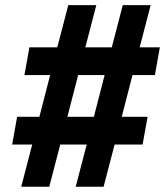

<svg xmlns="http://www.w3.org/2000/svg" viewBox="-20 -713 630 733"><path d="M269 0 311 -161.1H210L168 0H61L103 -161.1H26.4L45.4 -267.1H130.4L171.4 -426.3H73.2L92.3 -532.2H198.7L240.7 -693.4H347.7L305.7 -532.2H406.7L448.7 -693.4H555.2L513.2 -532.2H590.3L571.3 -426.3H485.8L444.8 -267.1H543.5L524.4 -161.1H417.5L375.5 0ZM237.3 -267.1H338.4L379.4 -426.3H278.3Z"/></svg>

Font: Cascadia Mono NF SemiBold
Style: Italic
Weight: 600
Italic angle: -10°
Monospace: yes
Designer: Aaron Bell
Foundry: Saja Typeworks
Version: Version 2404.023; ttfautohint (v1.8.4)